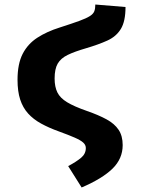

<svg xmlns="http://www.w3.org/2000/svg" viewBox="-20 -606 640 849"><path d="M401.5 -586 535 -575Q535 -512 514.5 -478.2Q494 -444.5 455 -426.8Q416 -409 360 -392.5Q310 -378 279.5 -363.2Q249 -348.5 235.2 -324.8Q221.5 -301 221.5 -259Q221.5 -222 233.8 -197.2Q246 -172.5 277 -153.8Q308 -135 364 -115.5Q416 -97.5 451.2 -78.2Q486.5 -59 504.5 -32Q522.5 -5 522.5 35.5Q522.5 96 477.2 140Q432 184 341 223L281.5 128.5Q318 109 338.8 91.5Q359.5 74 359.5 48.5Q359.5 35 348 24.5Q336.5 14 310.2 2.5Q284 -9 240 -25Q195.5 -41 161.5 -59.8Q127.5 -78.5 104.2 -104.2Q81 -130 69.2 -166Q57.5 -202 57.5 -253Q57.5 -323.5 80.2 -367.8Q103 -412 145 -439.2Q187 -466.5 244.5 -484.5Q299 -502 330.5 -513.5Q362 -525 377.2 -534.8Q392.5 -544.5 397 -556.2Q401.5 -568 401.5 -586Z"/></svg>

Font: Fira Code Light
Style: Bold
Weight: 700
Monospace: yes
Version: Version 5.002